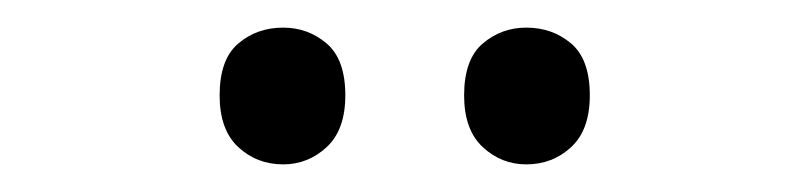

<svg xmlns="http://www.w3.org/2000/svg" viewBox="-20 -750 587 139"><path d="M139 -681Q139 -707 152.5 -718.5Q166 -730 185 -730Q203 -730 216.5 -718.5Q230 -707 230 -681Q230 -656 216.5 -643.5Q203 -631 185 -631Q166 -631 152.5 -643.5Q139 -656 139 -681ZM316 -681Q316 -707 329.5 -718.5Q343 -730 361 -730Q380 -730 393.5 -718.5Q407 -707 407 -681Q407 -656 393.5 -643.5Q380 -631 361 -631Q343 -631 329.5 -643.5Q316 -656 316 -681Z"/></svg>

Font: Noto Sans Display
Style: Regular
Weight: 400
Designer: Monotype Design Team
Foundry: Monotype Imaging Inc.
Version: Version 2.003